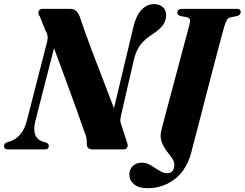

<svg xmlns="http://www.w3.org/2000/svg" viewBox="-44 -744 1218 956"><path d="M132 -141.5Q111.5 -57.5 170 -38.5L185 -34.5Q199 -29 199 -17Q199 0 178 0H-2.5Q-24 0 -24 -16.5Q-24 -30 -7.5 -36L8.5 -41Q33.5 -48.5 56.5 -74.2Q79.5 -100 90.5 -146L190 -534Q199.5 -567 182 -592.5L154 -663Q144 -675 148 -687.5Q152 -700 170 -700H302.5Q321.5 -700 332.2 -692Q343 -684 351.5 -665Q383.5 -571.5 412.8 -494Q442 -416.5 469.5 -346.5Q497 -276.5 523.5 -205L620.5 -611.5Q634.5 -668 661.2 -695.8Q688 -723.5 723 -723.5Q750 -723.5 766.8 -708.5Q783.5 -693.5 783 -667.5Q783 -640.5 766.5 -618.2Q750 -596 713 -572Q675 -547 654.8 -520.2Q634.5 -493.5 623.5 -450.5L558.5 -168.5Q555 -154 555 -144.2Q555 -134.5 560.5 -121L588.5 -34.5Q594.5 -20.5 589.5 -10.2Q584.5 0 570 0H415.5Q387 0 388 -31Q389 -60.5 377 -85.5Q362 -130 337.5 -197.5Q313 -265 284 -344.2Q255 -423.5 225 -504ZM1073.5 -614.5Q1071 -606 1061.8 -572.5Q1052.5 -539 1039.5 -489Q1026.5 -439 1011 -380Q995.5 -321 980 -261Q964.5 -201 950.8 -148Q937 -95 927 -56.5Q917 -18 913 -3Q890.5 97 829.8 145Q769 193 691 193Q646 193 623 173.2Q600 153.5 600 125Q600 100 616.8 83Q633.5 66 662 66Q685.5 66 707.2 79.2Q729 92.5 749.2 105.5Q769.5 118.5 789 118.5Q804.5 118.5 814.2 108.2Q824 98 824 75Q824 59 811.2 41.8Q798.5 24.5 783.5 4.5Q768.5 -15.5 760 -40.5Q751.5 -65.5 760 -97.5Q765 -117.5 776.2 -160Q787.5 -202.5 802.2 -257.8Q817 -313 832.5 -371.2Q848 -429.5 862 -481.8Q876 -534 885.8 -570.5Q895.5 -607 898.5 -618Q904 -639 901.5 -647Q899 -655 885.5 -658.5L853.5 -664.5Q838.5 -669.5 839 -681Q839 -700 864 -700H1133.5Q1146 -700 1150.2 -695.5Q1154.5 -691 1154.5 -684Q1154.5 -669.5 1137.5 -664.5L1103.5 -657.5Q1092 -654.5 1086.5 -646.2Q1081 -638 1073.5 -614.5Z"/></svg>

Font: Fraunces 72pt
Style: Bold Italic
Weight: 700
Italic angle: -16°
Version: Version 1.000;[b76b70a41]